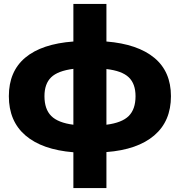

<svg xmlns="http://www.w3.org/2000/svg" viewBox="-20 -762 914 976"><path d="M521 11V194H353V12Q194 -1 109.5 -73.5Q25 -146 25 -273Q25 -399 108.5 -469Q192 -539 353 -551V-742H521V-551Q680 -538 764.5 -468Q849 -398 849 -273Q849 -146 764 -73.5Q679 -1 521 11ZM353 -128V-412Q274 -402 240 -369Q206 -336 206 -273Q206 -207 240.5 -172.5Q275 -138 353 -128ZM669 -273Q669 -336 634.5 -369Q600 -402 521 -411V-128Q600 -138 634.5 -172.5Q669 -207 669 -273Z"/></svg>

Font: CMG Sans ExtraBold
Style: Regular
Weight: 800
Designer: Julieta Ulanovsky
Foundry: Julieta Ulanovsky
Version: Version 7.200